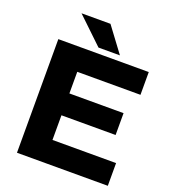

<svg xmlns="http://www.w3.org/2000/svg" viewBox="-159 -1014 995 1129"><g transform="rotate(20 338.5 -450.0)"><path d="M79.1 0V-710.9H645V-568.4H249.5V-433.1H588.4V-296.4H249.5V-142.1H647.5V0ZM336.4 -900.4 452.1 -745.1H317.9L155.3 -900.4Z"/></g></svg>

Font: Bert Sans Black
Style: Regular
Weight: 900
Designer: Christian Robertson, Adam Twardoch, & Cristiano Sobral
Foundry: Google
Version: Version 12.135;January 10, 2020;FontCreator 12.0.0.2547 64-b